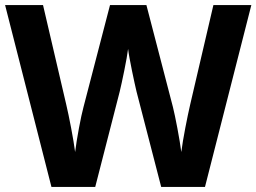

<svg xmlns="http://www.w3.org/2000/svg" viewBox="-20 -734 1007 754"><path d="M967 -714H818L727 -324C716 -277 698 -186 692 -137C686 -185 668 -279 659 -314L555 -714H412L308 -314C298 -278 281 -187 275 -137C269 -185 251 -278 240 -324L149 -714H0L182 0H354L450 -374C458 -406 479 -506 483 -542C487 -506 509 -404 516 -375L613 0H785Z"/></svg>

Font: Noto Sans Malayalam
Style: Bold
Weight: 700
Designer: Jelle Bosma - Monotype Design Team
Foundry: Monotype Imaging Inc.
Version: Version 2.104